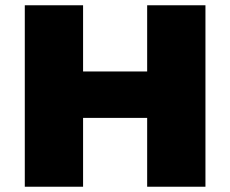

<svg xmlns="http://www.w3.org/2000/svg" viewBox="-20 -708 873 728"><path d="M74 0V-688H295V-437H538V-688H759V0H538V-261H295V0Z"/></svg>

Font: Archivo SemiBold Black
Style: Regular
Weight: 900
Version: Version 2.001